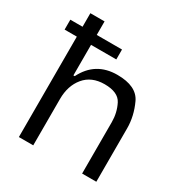

<svg xmlns="http://www.w3.org/2000/svg" viewBox="-174 -879 954 1007"><g transform="rotate(30 303.0 -375.0)"><path d="M552 -323V0H466V-311Q466 -368 441.5 -416.5Q417 -465 335 -465Q256 -465 213 -413Q170 -361 170 -281V0H83V-608H9V-668H83V-750H169V-668H322V-608H169V-423H177Q236 -541 368 -541Q485 -541 518.5 -469Q552 -397 552 -323Z"/></g></svg>

Font: Be Vietnam
Style: Regular
Weight: 400
Designer: Gabriel Lam
Foundry: TypeRant
Version: Version 4.000